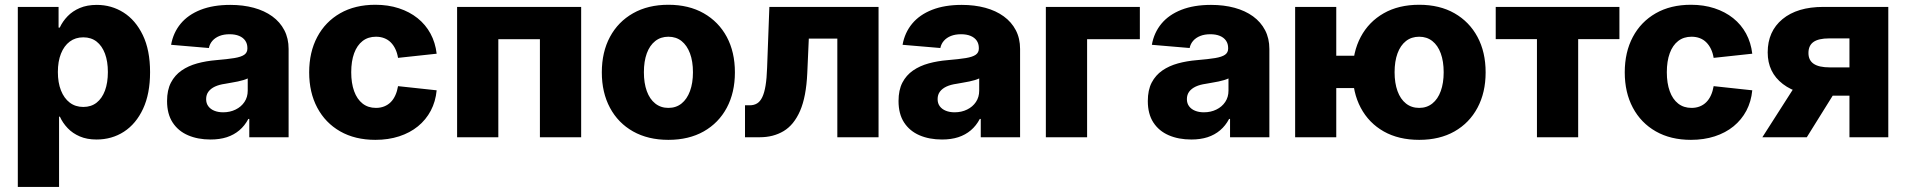

<svg xmlns="http://www.w3.org/2000/svg" viewBox="-20 -564 7832 789"><path d="M53.2 204.1V-535.6H220.7V-450.7H225.6Q237.3 -476.1 257.8 -497.3Q278.3 -518.6 308.1 -531.2Q337.9 -543.9 377.9 -543.9Q438 -543.9 487.5 -512.7Q537.1 -481.4 566.9 -419.7Q596.7 -357.9 596.7 -267.6Q596.7 -178.7 567.9 -116.9Q539.1 -55.2 489.5 -22.9Q439.9 9.3 376.5 9.3Q337.4 9.3 307.9 -3.4Q278.3 -16.1 258.1 -37.4Q237.8 -58.6 226.1 -84.5H222.7V204.1ZM322.3 -124.5Q354.5 -124.5 377 -142.1Q399.4 -159.7 411.4 -191.9Q423.3 -224.1 423.3 -268.1Q423.3 -311.5 411.4 -343.5Q399.4 -375.5 377 -393.1Q354.5 -410.6 322.3 -410.6Q290 -410.6 266.6 -393.1Q243.2 -375.5 230.5 -343.5Q217.8 -311.5 217.8 -268.1Q217.8 -224.6 230.5 -192.4Q243.2 -160.2 266.6 -142.3Q290 -124.5 322.3 -124.5Z M845.2 9.3Q793 9.3 752.7 -8.1Q712.4 -25.4 689.5 -60.5Q666.5 -95.7 666.5 -148.9Q666.5 -193.8 682.4 -224.4Q698.2 -254.9 726.1 -274.2Q753.9 -293.5 790.5 -303.5Q827.1 -313.5 868.7 -316.9Q915 -320.8 943.1 -325.4Q971.2 -330.1 983.9 -339.1Q996.6 -348.1 996.6 -364.3V-366.7Q996.6 -384.3 987.8 -397Q979 -409.7 962.6 -416.5Q946.3 -423.3 923.3 -423.3Q899.9 -423.3 882.1 -416.3Q864.3 -409.2 853 -396.5Q841.8 -383.8 838.4 -366.7L683.1 -379.9Q691.9 -429.7 722.4 -466.6Q752.9 -503.4 804.4 -523.7Q856 -543.9 926.3 -543.9Q979 -543.9 1022.9 -532Q1066.9 -520 1098.9 -496.8Q1130.9 -473.6 1148.4 -439.9Q1166 -406.2 1166 -362.8V0H1004.4V-75.2H1000.5Q985.8 -47.4 963.6 -28.6Q941.4 -9.8 912.1 -0.2Q882.8 9.3 845.2 9.3ZM897 -102.5Q925.3 -102.5 948.2 -113.8Q971.2 -125 984.6 -145Q998 -165 998 -191.4V-241.7Q991.2 -238.3 980.7 -235.1Q970.2 -231.9 957.5 -229.2Q944.8 -226.6 931.6 -224.4Q918.5 -222.2 905.3 -219.7Q880.9 -216.3 863.5 -208.3Q846.2 -200.2 836.7 -187.5Q827.1 -174.8 827.1 -156.7Q827.1 -139.2 836.2 -127.2Q845.2 -115.2 860.8 -108.9Q876.5 -102.5 897 -102.5Z M1522.5 10.7Q1439 10.7 1377.9 -24.2Q1316.9 -59.1 1283.7 -121.6Q1250.5 -184.1 1250.5 -266.6Q1250.5 -349.6 1283.7 -412.1Q1316.9 -474.6 1377.9 -509.5Q1439 -544.4 1522.5 -544.4Q1575.2 -544.4 1619.1 -530Q1663.1 -515.6 1696 -489.3Q1729 -462.9 1749 -426Q1769 -389.2 1774.4 -343.3L1615.7 -326.2Q1612.3 -346.7 1604.7 -362.5Q1597.2 -378.4 1585.7 -389.9Q1574.2 -401.4 1558.8 -407.2Q1543.5 -413.1 1524.9 -413.1Q1492.7 -413.1 1470 -395.5Q1447.3 -377.9 1435.3 -345.2Q1423.3 -312.5 1423.3 -267.1Q1423.3 -222.2 1435.3 -189.2Q1447.3 -156.2 1470 -138.4Q1492.7 -120.6 1524.9 -120.6Q1543.5 -120.6 1558.8 -126.7Q1574.2 -132.8 1585.7 -144.3Q1597.2 -155.8 1604.7 -172.6Q1612.3 -189.5 1615.7 -210L1774.4 -192.9Q1770 -146.5 1750.2 -109.1Q1730.5 -71.8 1697.5 -44.9Q1664.6 -18.1 1620.1 -3.7Q1575.7 10.7 1522.5 10.7Z M2368.2 -535.6V0H2198.7V-402.8H2027.8V0H1858.4V-535.6Z M2726.6 10.7Q2643.1 10.7 2581.5 -23.9Q2520 -58.6 2486.6 -121.1Q2453.1 -183.6 2453.1 -266.6Q2453.1 -350.1 2486.6 -412.4Q2520 -474.6 2581.5 -509.5Q2643.1 -544.4 2726.6 -544.4Q2810.5 -544.4 2871.8 -509.5Q2933.1 -474.6 2966.6 -412.4Q3000 -350.1 3000 -266.6Q3000 -183.6 2966.6 -121.1Q2933.1 -58.6 2871.8 -23.9Q2810.5 10.7 2726.6 10.7ZM2726.6 -120.6Q2758.3 -120.6 2780.8 -138.7Q2803.2 -156.7 2815.4 -189.7Q2827.6 -222.7 2827.6 -267.1Q2827.6 -312 2815.4 -344.7Q2803.2 -377.4 2780.8 -395.3Q2758.3 -413.1 2726.6 -413.1Q2695.3 -413.1 2672.6 -395.3Q2649.9 -377.4 2637.9 -344.7Q2626 -312 2626 -267.1Q2626 -222.7 2637.9 -189.7Q2649.9 -156.7 2672.6 -138.7Q2695.3 -120.6 2726.6 -120.6Z M3041.5 0V-131.3H3060.5Q3078.6 -131.3 3091.3 -139.2Q3104 -147 3112.5 -164.8Q3121.1 -182.6 3126 -212.4Q3130.9 -242.2 3132.3 -285.6L3141.6 -535.6H3590.3V0H3420.9V-405.3H3303.7L3297.4 -263.7Q3293 -166 3267.8 -108.4Q3242.7 -50.8 3200.4 -25.4Q3158.2 0 3102.1 0Z M3851.1 9.3Q3798.8 9.3 3758.5 -8.1Q3718.3 -25.4 3695.3 -60.5Q3672.4 -95.7 3672.4 -148.9Q3672.4 -193.8 3688.2 -224.4Q3704.1 -254.9 3731.9 -274.2Q3759.8 -293.5 3796.4 -303.5Q3833 -313.5 3874.5 -316.9Q3920.9 -320.8 3949 -325.4Q3977.1 -330.1 3989.7 -339.1Q4002.4 -348.1 4002.4 -364.3V-366.7Q4002.4 -384.3 3993.7 -397Q3984.9 -409.7 3968.5 -416.5Q3952.1 -423.3 3929.2 -423.3Q3905.8 -423.3 3887.9 -416.3Q3870.1 -409.2 3858.9 -396.5Q3847.7 -383.8 3844.2 -366.7L3689 -379.9Q3697.8 -429.7 3728.3 -466.6Q3758.8 -503.4 3810.3 -523.7Q3861.8 -543.9 3932.1 -543.9Q3984.9 -543.9 4028.8 -532Q4072.8 -520 4104.7 -496.8Q4136.7 -473.6 4154.3 -439.9Q4171.9 -406.2 4171.9 -362.8V0H4010.3V-75.2H4006.3Q3991.7 -47.4 3969.5 -28.6Q3947.3 -9.8 3918 -0.2Q3888.7 9.3 3851.1 9.3ZM3902.8 -102.5Q3931.2 -102.5 3954.1 -113.8Q3977.1 -125 3990.5 -145Q4003.9 -165 4003.9 -191.4V-241.7Q3997.1 -238.3 3986.6 -235.1Q3976.1 -231.9 3963.4 -229.2Q3950.7 -226.6 3937.5 -224.4Q3924.3 -222.2 3911.1 -219.7Q3886.7 -216.3 3869.4 -208.3Q3852.1 -200.2 3842.5 -187.5Q3833 -174.8 3833 -156.7Q3833 -139.2 3842 -127.2Q3851.1 -115.2 3866.7 -108.9Q3882.3 -102.5 3902.8 -102.5Z M4664.1 -535.6V-402.8H4447.3V0H4277.8V-535.6Z M4875.5 9.3Q4823.2 9.3 4783 -8.1Q4742.7 -25.4 4719.7 -60.5Q4696.8 -95.7 4696.8 -148.9Q4696.8 -193.8 4712.6 -224.4Q4728.5 -254.9 4756.3 -274.2Q4784.2 -293.5 4820.8 -303.5Q4857.4 -313.5 4898.9 -316.9Q4945.3 -320.8 4973.4 -325.4Q5001.5 -330.1 5014.2 -339.1Q5026.9 -348.1 5026.9 -364.3V-366.7Q5026.9 -384.3 5018.1 -397Q5009.3 -409.7 4992.9 -416.5Q4976.6 -423.3 4953.6 -423.3Q4930.2 -423.3 4912.4 -416.3Q4894.5 -409.2 4883.3 -396.5Q4872.1 -383.8 4868.7 -366.7L4713.4 -379.9Q4722.2 -429.7 4752.7 -466.6Q4783.2 -503.4 4834.7 -523.7Q4886.2 -543.9 4956.5 -543.9Q5009.3 -543.9 5053.2 -532Q5097.2 -520 5129.2 -496.8Q5161.1 -473.6 5178.7 -439.9Q5196.3 -406.2 5196.3 -362.8V0H5034.7V-75.2H5030.8Q5016.1 -47.4 4993.9 -28.6Q4971.7 -9.8 4942.4 -0.2Q4913.1 9.3 4875.5 9.3ZM4927.2 -102.5Q4955.6 -102.5 4978.5 -113.8Q5001.5 -125 5014.9 -145Q5028.3 -165 5028.3 -191.4V-241.7Q5021.5 -238.3 5011 -235.1Q5000.5 -231.9 4987.8 -229.2Q4975.1 -226.6 4961.9 -224.4Q4948.7 -222.2 4935.5 -219.7Q4911.1 -216.3 4893.8 -208.3Q4876.5 -200.2 4866.9 -187.5Q4857.4 -174.8 4857.4 -156.7Q4857.4 -139.2 4866.5 -127.2Q4875.5 -115.2 4891.1 -108.9Q4906.7 -102.5 4927.2 -102.5Z M5302.2 0V-535.6H5471.2V0ZM5422.4 -202.1V-335H5585.9V-202.1ZM5812 10.7Q5727.5 10.7 5666.3 -23.9Q5605 -58.6 5571.8 -121.1Q5538.6 -183.6 5538.6 -266.6Q5538.6 -350.1 5571.8 -412.4Q5605 -474.6 5666.3 -509.5Q5727.5 -544.4 5812 -544.4Q5896 -544.4 5957 -509.5Q6018.1 -474.6 6051.5 -412.4Q6085 -350.1 6085 -266.6Q6085 -183.6 6051.5 -121.1Q6018.1 -58.6 5957 -23.9Q5896 10.7 5812 10.7ZM5812 -120.6Q5843.3 -120.6 5866 -138.7Q5888.7 -156.7 5900.6 -189.7Q5912.6 -222.7 5912.6 -267.1Q5912.6 -312 5900.6 -344.7Q5888.7 -377.4 5866 -395.3Q5843.3 -413.1 5812 -413.1Q5780.3 -413.1 5757.6 -395.3Q5734.9 -377.4 5722.9 -344.7Q5710.9 -312 5710.9 -267.1Q5710.9 -222.7 5722.9 -189.7Q5734.9 -156.7 5757.6 -138.7Q5780.3 -120.6 5812 -120.6Z M6295.9 0V-403.3H6126.5V-535.6H6634.8V-403.3H6465.3V0Z M6928.7 10.7Q6845.2 10.7 6784.2 -24.2Q6723.1 -59.1 6689.9 -121.6Q6656.7 -184.1 6656.7 -266.6Q6656.7 -349.6 6689.9 -412.1Q6723.1 -474.6 6784.2 -509.5Q6845.2 -544.4 6928.7 -544.4Q6981.4 -544.4 7025.4 -530Q7069.3 -515.6 7102.3 -489.3Q7135.3 -462.9 7155.3 -426Q7175.3 -389.2 7180.7 -343.3L7022 -326.2Q7018.6 -346.7 7011 -362.5Q7003.4 -378.4 6991.9 -389.9Q6980.5 -401.4 6965.1 -407.2Q6949.7 -413.1 6931.2 -413.1Q6898.9 -413.1 6876.2 -395.5Q6853.5 -377.9 6841.6 -345.2Q6829.6 -312.5 6829.6 -267.1Q6829.6 -222.2 6841.6 -189.2Q6853.5 -156.2 6876.2 -138.4Q6898.9 -120.6 6931.2 -120.6Q6949.7 -120.6 6965.1 -126.7Q6980.5 -132.8 6991.9 -144.3Q7003.4 -155.8 7011 -172.6Q7018.6 -189.5 7022 -210L7180.7 -192.9Q7176.3 -146.5 7156.5 -109.1Q7136.7 -71.8 7103.8 -44.9Q7070.8 -18.1 7026.4 -3.7Q6981.9 10.7 6928.7 10.7Z M7739.7 0H7580.1V-406.2H7496.6Q7453.1 -406.2 7432.4 -391.6Q7411.6 -377 7411.6 -346.2Q7411.6 -316.4 7433.1 -301.8Q7454.6 -287.1 7499 -287.1H7646V-170.9H7478.5Q7368.7 -170.9 7306.4 -218.8Q7244.1 -266.6 7244.1 -348.6Q7244.1 -435.1 7304.9 -485.4Q7365.7 -535.6 7472.7 -535.6H7739.7ZM7404.8 0H7222.2L7377 -242.2H7555.7Z"/></svg>

Font: Inter 20pt ExtraBold
Style: Regular
Weight: 800
Version: Version 4.001;git-66647c0bb